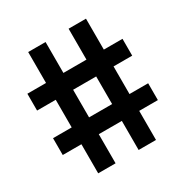

<svg xmlns="http://www.w3.org/2000/svg" viewBox="-156 -786 871 909"><g transform="rotate(-30 280.0 -331.5)"><path d="M122 -159H20V-251H122V-402H20V-494H122V-663H217V-494H343V-663H438V-494H540V-402H438V-251H540V-159H438V0H343V-159H217V0H122ZM343 -251V-402H217V-251Z"/></g></svg>

Font: Cairo SemiBold
Style: Regular
Weight: 600
Designer: Mohamed Gaber, Accademia di Belle Arti di Urbino and others
Foundry: Kief Type Foundry, Accademia di Belle Arti di Urbino and others
Version: Version 3.011